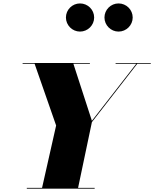

<svg xmlns="http://www.w3.org/2000/svg" viewBox="-20 -1126 920 1146"><path d="M603.5 -1021.5C603.5 -975.5 641.5 -937.5 687.5 -937.5C734 -937.5 772 -975.5 772 -1021.5C772 -1068 734 -1105.5 687.5 -1105.5C641.5 -1105.5 603.5 -1068 603.5 -1021.5ZM373.5 -1021.5C373.5 -975.5 411.5 -937.5 457.5 -937.5C504 -937.5 542 -975.5 542 -1021.5C542 -1068 504 -1105.5 457.5 -1105.5C411.5 -1105.5 373.5 -1068 373.5 -1021.5ZM140 -4.5V0H545V-4.5H446L528.5 -397L799.5 -745.5H880V-750H670V-745.5H793.5L528.5 -405L418 -745.5H516.5V-750H115V-745.5H186.5L315 -377L231 -4.5Z"/></svg>

Font: Bodoni* 36pt Fatface
Style: Italic
Weight: 900
Italic angle: -13°
Version: Version 2.3